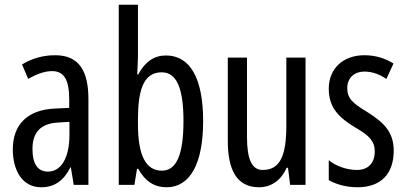

<svg xmlns="http://www.w3.org/2000/svg" viewBox="-20 -780 1713 810"><path d="M213 -547C162 -547 115 -534 73 -508L99 -447C137 -469 170 -480 200 -480C251 -480 272 -442 272 -360V-325L211 -322C98 -317 34 -256 34 -150C34 -65 71 10 154 10C210 10 249 -18 277 -74H279L291 0H353V-362C353 -480 314 -547 213 -547ZM225 -263 273 -266V-212C273 -114 238 -56 182 -56C141 -56 117 -86 117 -152C117 -222 152 -259 225 -263Z M562 -543V-760H481V0H547L558 -68H563C593 -14 632 10 683 10C782 10 837 -90 837 -269C837 -450 782 -546 680 -546C631 -546 592 -520 563 -466H559C560 -496 562 -522 562 -543ZM662 -475C726 -475 754 -406 754 -270C754 -126 724 -60 663 -60C595 -60 562 -124 562 -257V-276C562 -390 581 -475 662 -475Z M1269 -537H1188V-251C1188 -123 1162 -63 1088 -63C1043 -63 1022 -107 1022 -202V-537H941V-187C941 -67 976 10 1073 10C1124 10 1166 -19 1189 -72H1195L1204 0H1269Z M1641 -144C1641 -226 1596 -265 1530 -307C1467 -345 1445 -365 1445 -408C1445 -450 1473 -478 1518 -478C1551 -478 1582 -466 1610 -447L1640 -512C1603 -535 1563 -547 1517 -547C1428 -547 1367 -491 1367 -406C1367 -323 1412 -283 1479 -242C1539 -208 1561 -183 1561 -141C1561 -92 1533 -63 1486 -63C1442 -63 1396 -80 1367 -104V-20C1397 -3 1439 10 1489 10C1585 10 1641 -45 1641 -144Z"/></svg>

Font: Noto Sans Gurmukhi UI ExtraCondensed
Style: Regular
Weight: 400
Width: 2
Designer: Jelle Bosma - Monotype Design Team
Foundry: Monotype Imaging Inc.
Version: Version 2.004